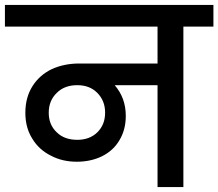

<svg xmlns="http://www.w3.org/2000/svg" viewBox="-44 -760 887 780"><path d="M823 -740C823 -740 -24 -740 -24 -740C-24 -740 -24 -652 -24 -652C-24 -652 596 -652 596 -652C596 -652 596 -502 596 -502C596 -502 277 -502 277 -502C277 -502 277 -502 277 -502C236 -502 199 -494 166 -479C133 -463 107 -440 88 -410C69 -380 59 -344 59 -302C59 -302 59 -302 59 -302C59 -262 68 -227 87 -197C105 -167 130 -144 162 -128C194 -111 229 -103 268 -103C268 -103 268 -103 268 -103C305 -103 339 -110 370 -125C400 -140 424 -161 441 -190C458 -218 467 -251 467 -289C467 -289 467 -289 467 -289C467 -338 452 -379 422 -414C422 -414 596 -414 596 -414C596 -414 596 0 596 0C596 0 701 0 701 0C701 0 701 -652 701 -652C701 -652 823 -652 823 -652C823 -652 823 -740 823 -740ZM270 -192C270 -192 270 -192 270 -192C235 -192 207 -202 186 -223C165 -243 154 -269 154 -302C154 -302 154 -302 154 -302C154 -335 165 -362 187 -383C208 -404 236 -414 270 -414C270 -414 270 -414 270 -414C303 -414 330 -404 351 -383C372 -362 383 -335 383 -303C383 -303 383 -303 383 -303C383 -270 373 -244 352 -223C331 -202 303 -192 270 -192Z"/></svg>

Font: Girnar Poppins
Style: Medium
Weight: 500
Designer: Ninad Kale (Devanagari), Jonny Pinhorn (Latin)
Foundry: Indian Type Foundry
Version: ""